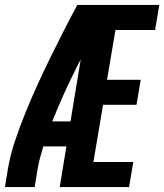

<svg xmlns="http://www.w3.org/2000/svg" viewBox="-27 -755 663 775"><path d="M-7 0 5 -74Q15 -131 34 -187.5Q53 -244 75.5 -299.5Q98 -355 123 -410Q148 -465 174.5 -519Q201 -573 228.5 -627Q256 -681 285 -735H335L332 -714L389 -687Q333 -584 280 -478.5Q227 -373 184 -265H258L241 -164H148Q141 -142 135 -119.5Q129 -97 125 -74L113 0ZM214 0 335 -735H616L599 -634H439L405 -433H541L524 -332H389L350 -101H511L494 0Z"/></svg>

Font: Iosevka Curly Extended Oblique
Style: Bold
Weight: 700
Width: 7
Italic angle: -9°
Monospace: yes
Designer: Belleve Invis
Foundry: Belleve Invis
Version: Version 11.1.0; ttfautohint (v1.8.3)